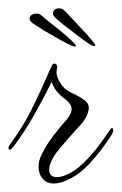

<svg xmlns="http://www.w3.org/2000/svg" viewBox="-27 -427 287 453"><path d="M195 -318Q191 -318 178 -327Q165 -336 150.5 -347.5Q136 -359 126 -366Q119 -372 108 -381Q97 -390 98 -396V-397Q99 -403 104 -405.5Q109 -408 116 -407Q121 -406 124.5 -402.5Q128 -399 132 -395Q143 -383 161.5 -363.5Q180 -344 189 -333Q191 -330 194.5 -326Q198 -322 198 -320Q197 -318 195 -318ZM150 -317Q146 -317 132 -324Q118 -331 102 -340.5Q86 -350 75 -356Q68 -361 55.5 -368.5Q43 -376 43 -382V-383Q43 -389 48 -392Q53 -395 60 -395Q65 -395 69 -392Q73 -389 77 -385Q90 -375 111 -358Q132 -341 142 -331Q144 -329 148 -325Q152 -321 152 -319Q152 -317 150 -317ZM100 6Q83 6 73.5 -5.5Q64 -17 64 -33Q64 -48 71 -62Q82 -85 99.5 -107.5Q117 -130 132 -147Q142 -160 142 -169Q142 -181 127 -193Q115 -201 105 -214Q98 -224 95 -234Q79 -201 54.5 -157.5Q30 -114 4 -80Q0 -74 -4 -74Q-7 -74 -7 -78Q-7 -80 -6 -82Q-5 -84 0 -91Q26 -127 42 -158Q58 -189 70 -216L92 -265Q93 -267 94.5 -270.5Q96 -274 97 -275Q99 -277 101 -277Q105 -277 107 -273Q109 -269 107 -263Q105 -252 110 -241Q115 -230 123 -221Q131 -213 146 -206Q161 -199 173 -190Q185 -181 182 -167Q178 -148 161 -130Q144 -112 127 -92Q115 -79 105.5 -66Q96 -53 91 -39Q90 -36 89.5 -33Q89 -30 89 -27Q89 -9 108 -9Q114 -9 123 -12Q148 -21 169.5 -42Q191 -63 206.5 -84Q222 -105 227 -113Q235 -125 237 -125Q240 -125 240 -120Q240 -115 237 -110Q215 -75 187 -44Q159 -13 127 0Q112 6 100 6Z"/></svg>

Font: Waterfall
Style: Regular
Weight: 400
Designer: Robert E. Leuschke
Foundry: Robert E. Leuschke
Version: Version 1.010; ttfautohint (v1.8.3)